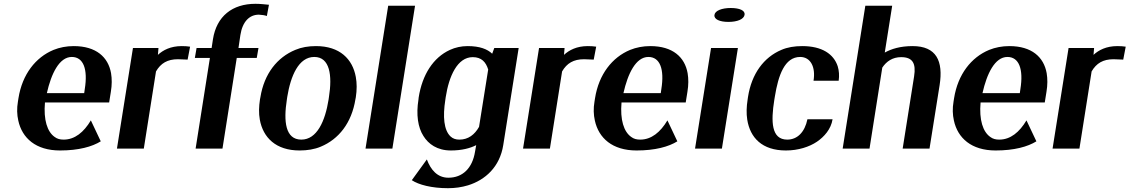

<svg xmlns="http://www.w3.org/2000/svg" viewBox="-20 -780 5930 1008"><path d="M74 -246C68 -211 69 -178 76 -147C96 -55 168 10 295 10C393 10 464 -10 509 -38L457 -148C420 -86 373 -47 314 -47C295 -47 280 -51 267 -61C228 -88 208 -151 216 -242H553L562 -298C568 -334 568 -366 563 -396C548 -480 485 -538 367 -538C329 -538 293 -531 261 -518C167 -479 97 -390 77 -265ZM226 -291C249 -393 291 -481 357 -481C418 -481 442 -417 425 -312L422 -291Z M594 0H735L799 -405C824 -448 859 -469 914 -469C929 -469 951 -467 965 -467L978 -535C967 -537 948 -538 934 -538C876 -538 836 -517 809 -492L812 -528H678Z M1003 -476H1082L1007 0H1148L1223 -476H1328L1337 -528H1232L1242 -596C1253 -667 1290 -703 1339 -703C1356 -702 1370 -700 1381 -696L1392 -755C1370 -757 1347 -760 1321 -760C1200 -760 1117 -695 1098 -574L1091 -528H1012Z M1345 -259C1339 -220 1338 -185 1344 -152C1361 -58 1428 10 1553 10C1593 10 1631 4 1664 -10C1758 -49 1826 -134 1846 -259L1848 -269C1854 -308 1854 -343 1848 -376C1831 -470 1764 -538 1639 -538C1599 -538 1563 -532 1530 -518C1436 -479 1367 -394 1347 -269ZM1486 -257 1488 -271C1506 -382 1548 -481 1630 -481C1712 -481 1725 -384 1707 -271L1705 -257C1687 -144 1644 -47 1562 -47C1478 -47 1468 -143 1486 -257Z M1899 0H2040L2159 -750H2018Z M2177 -258C2164 -178 2174 -111 2203 -66C2229 -24 2275 10 2347 10C2405 10 2449 -2 2480 -18L2474 16C2460 104 2408 153 2334 153C2276 153 2241 111 2221 57L2142 166C2178 190 2246 208 2332 208C2369 208 2404 203 2437 193C2528 165 2604 96 2622 -18L2703 -528H2575L2564 -498C2539 -522 2499 -538 2435 -538C2402 -538 2370 -531 2342 -518C2255 -478 2197 -389 2178 -268ZM2318 -256 2320 -270C2337 -380 2381 -480 2462 -480C2508 -480 2531 -454 2543 -415L2495 -114C2472 -73 2438 -47 2392 -47C2373 -47 2358 -52 2346 -63C2310 -96 2304 -168 2318 -256Z M2726 0H2867L2931 -405C2956 -448 2991 -469 3046 -469C3061 -469 3083 -467 3097 -467L3110 -535C3099 -537 3080 -538 3066 -538C3008 -538 2968 -517 2941 -492L2944 -528H2810Z M3101 -246C3095 -211 3096 -178 3103 -147C3123 -55 3195 10 3322 10C3420 10 3491 -10 3536 -38L3484 -148C3447 -86 3400 -47 3341 -47C3322 -47 3307 -51 3294 -61C3255 -88 3235 -151 3243 -242H3580L3589 -298C3595 -334 3595 -366 3590 -396C3575 -480 3512 -538 3394 -538C3356 -538 3320 -531 3288 -518C3194 -479 3124 -390 3104 -265ZM3253 -291C3276 -393 3318 -481 3384 -481C3445 -481 3469 -417 3452 -312L3449 -291Z M3731 -702C3727 -679 3758 -665 3804 -665C3851 -665 3885 -679 3889 -702C3893 -725 3863 -738 3816 -738C3770 -738 3734 -724 3731 -702ZM3629 0H3770L3854 -528H3713Z M3905 -257C3899 -220 3898 -184 3903 -152C3918 -57 3981 10 4106 10C4171 10 4229 -9 4269 -36C4307 -62 4343 -102 4351 -154H4219C4205 -86 4166 -47 4113 -47C4029 -47 4027 -142 4045 -255L4048 -273C4066 -384 4099 -481 4181 -481C4235 -481 4263 -429 4251 -356H4383C4387 -383 4385 -409 4378 -432C4357 -496 4296 -538 4192 -538C4151 -538 4114 -532 4082 -518C3990 -479 3926 -393 3907 -271Z M4404 0H4545L4612 -425C4634 -458 4666 -480 4711 -480C4771 -480 4790 -448 4779 -379L4719 0H4860L4913 -333C4933 -460 4896 -538 4771 -538C4706 -538 4659 -523 4625 -504L4664 -750H4523Z M4986 -246C4980 -211 4981 -178 4988 -147C5008 -55 5080 10 5207 10C5305 10 5376 -10 5421 -38L5369 -148C5332 -86 5285 -47 5226 -47C5207 -47 5192 -51 5179 -61C5140 -88 5120 -151 5128 -242H5465L5474 -298C5480 -334 5480 -366 5475 -396C5460 -480 5397 -538 5279 -538C5241 -538 5205 -531 5173 -518C5079 -479 5009 -390 4989 -265ZM5138 -291C5161 -393 5203 -481 5269 -481C5330 -481 5354 -417 5337 -312L5334 -291Z M5506 0H5647L5711 -405C5736 -448 5771 -469 5826 -469C5841 -469 5863 -467 5877 -467L5890 -535C5879 -537 5860 -538 5846 -538C5788 -538 5748 -517 5721 -492L5724 -528H5590Z"/></svg>

Font: Aerodynamic
Style: Obl
Weight: 500
Designer: Google
Version: Version 2.000980; 2014